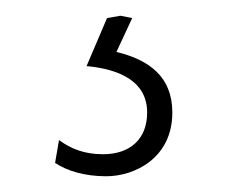

<svg xmlns="http://www.w3.org/2000/svg" viewBox="-20 -24 289 244"><path d="M115 200C151 200 199 177 199 119C199 73 169 52 128 42L148 -1L133 -4L116 -1L90 60C133 64 167 80 167 119C167 153 145 172 111 172C87 172 70 165 55 154L50 183C65 193 87 200 115 200Z"/></svg>

Font: Fixel Text ExtraLight
Style: Regular
Weight: 200
Width: 4
Designer: AlfaBravo + MacPaw
Foundry: Kyrylo Tkachov, Marchela Mozhyna, Serhii Makarenko, Maria Weinstein, Zakhar Kryvoshyya
Version: Version 1.211